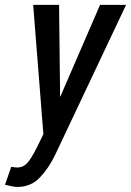

<svg xmlns="http://www.w3.org/2000/svg" viewBox="-58 -548 533 782"><path d="M13.2 134.3Q37.1 133.8 53.7 115.2Q70.3 96.7 92.8 51.3L118.7 -1.5L77.1 -528.3H182.6L186.5 -182.1V-155.3H188L349.6 -528.3H455.6L167 82Q141.6 135.7 104.5 174.8Q67.4 213.9 11.7 213.4Q-2.4 213.4 -37.6 204.6L-12.2 131.3Q3.9 134.3 13.2 134.3Z"/></svg>

Font: RobotoCondensed-Italic
Style: Italic
Weight: 400
Designer: Google
Version: Version 1.200311; 2013